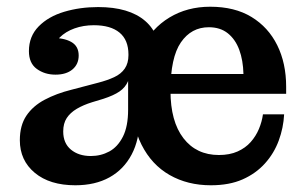

<svg xmlns="http://www.w3.org/2000/svg" viewBox="-20 -541 913 571"><path d="M145 -319Q113 -319 89.5 -336Q66 -353 66 -389Q66 -433 95 -462.5Q124 -492 171 -506Q218 -520 272 -520Q364 -520 412 -478.5Q460 -437 459 -353L362 -379Q362 -422 335.5 -444Q309 -466 259 -466Q228 -466 201.5 -456.5Q175 -447 157.5 -429.5Q140 -412 133 -385L132 -428Q169 -429 191.5 -416.5Q214 -404 214 -376Q214 -350 195.5 -334.5Q177 -319 145 -319ZM459 -162 389 -176 361 -174V-300H356L362 -339V-379L459 -353ZM204 10Q128 10 83.5 -27Q39 -64 39 -124Q39 -168 58.5 -197Q78 -226 113 -244.5Q148 -263 192 -274L272 -295Q299 -302 319.5 -311.5Q340 -321 351 -337Q362 -353 362 -377L365 -300H361Q353 -281 335.5 -269Q318 -257 287 -247L254 -237Q228 -229 208.5 -217.5Q189 -206 178.5 -190Q168 -174 168 -150Q168 -115 191 -96Q214 -77 250 -77Q280 -77 305 -90.5Q330 -104 345.5 -134.5Q361 -165 361 -215L395 -187Q395 -126 371.5 -81.5Q348 -37 305.5 -13.5Q263 10 204 10ZM607 10Q538 10 484.5 -20.5Q431 -51 401 -110.5Q371 -170 371 -253Q371 -338 401 -397.5Q431 -457 484 -489Q537 -521 605 -521L601 -460Q549 -460 518 -415Q487 -370 487 -271Q487 -180 525.5 -130Q564 -80 631 -80Q663 -80 686.5 -90.5Q710 -101 725.5 -118.5Q741 -136 750 -157.5Q759 -179 762 -201H825Q823 -161 809 -123Q795 -85 768 -55Q741 -25 701.5 -7.5Q662 10 607 10ZM424 -262V-321H704L831 -283V-262ZM704 -321Q703 -362 691.5 -393Q680 -424 657.5 -442Q635 -460 601 -460L605 -521Q678 -521 728 -490.5Q778 -460 804.5 -406.5Q831 -353 831 -283Z"/></svg>

Font: Montagu Slab 120pt Medium
Style: Regular
Weight: 500
Designer: Florian Karsten
Foundry: Florian Karsten
Version: Version 1.000